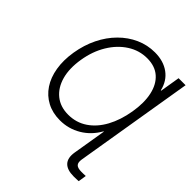

<svg xmlns="http://www.w3.org/2000/svg" viewBox="-253 -890 1247 1247"><g transform="rotate(45 370.5 -266.5)"><path d="M732.4 -727.5 611.8 0H547.4L570.3 -138.7H567.4Q527.3 -67.4 460.9 -28.1Q394.5 11.2 316.4 11.2Q248.5 11.2 196.5 -16.4Q144.5 -43.9 111.3 -93.8Q78.1 -143.6 66.7 -212.2Q55.2 -280.8 68.4 -362.3Q82 -444.8 115.7 -513.4Q149.4 -582 199.5 -632.3Q249.5 -682.6 311 -710.2Q372.6 -737.8 441.4 -737.8Q520 -737.8 573 -699.2Q626 -660.6 642.1 -590.3H645.5L668 -727.5ZM328.6 -52.7Q401.9 -52.7 459.5 -91.6Q517.1 -130.4 555.2 -200.4Q593.3 -270.5 608.9 -363.8Q624.5 -456.5 609.1 -526.6Q593.8 -596.7 549.3 -636Q504.9 -675.3 432.6 -675.3Q359.9 -675.3 297.9 -635.5Q235.8 -595.7 193.1 -525.4Q150.4 -455.1 135.3 -363.3Q120.1 -270.5 139.6 -200.7Q159.2 -130.9 207.8 -91.8Q256.3 -52.7 328.6 -52.7ZM636.7 205.6Q576.7 205.6 549.8 177Q522.9 148.4 532.2 91.3L547.4 0H611.8L596.7 91.3Q591.8 122.1 604.5 135.5Q617.2 148.9 652.3 148.9Q659.2 148.9 670.9 148.7Q682.6 148.4 690.9 147.9L682.1 204.1Q672.9 204.6 661.4 205.1Q649.9 205.6 636.7 205.6Z"/></g></svg>

Font: Inter 24pt Light
Style: Italic
Weight: 300
Italic angle: -9.3988°
Designer: Rasmus Andersson
Foundry: rsms
Version: Version 4.001;git-66647c0bb